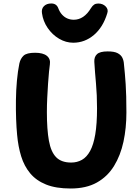

<svg xmlns="http://www.w3.org/2000/svg" viewBox="-20 -1070 801 1098"><path d="M90.8 -707.3Q97.1 -735.2 114.9 -751.8Q132.8 -768.3 180.7 -768.3Q226.3 -768.3 248.2 -750.5Q270 -732.7 265.2 -701.6Q263 -689.3 260.3 -659.9Q257.6 -630.6 254.8 -591.3Q252.1 -552 250.1 -509.8Q248.1 -467.6 248.1 -429.4Q248.1 -329.4 259.7 -265.3Q271.2 -201.2 301.2 -170.8Q331.2 -140.4 386.9 -140.4Q420.9 -140.4 448.4 -155.8Q475.9 -171.2 495.3 -206.6Q514.7 -241.9 524.8 -301.7Q534.9 -361.4 534.9 -451Q534.9 -527 528.9 -592.7Q522.9 -658.4 519.4 -716.1Q517.7 -744.2 534.6 -760.1Q551.4 -776 595.3 -776Q633.4 -776.2 652.8 -765.9Q672.1 -755.7 679.9 -739.4Q687.7 -723.1 688.7 -704.1Q691.7 -675.1 694.2 -647.4Q696.7 -619.7 698.7 -588.4Q700.7 -557.2 701.8 -518.1Q702.9 -479 702.9 -427Q702.9 -338 686.1 -259.5Q669.2 -181 631.9 -120.5Q594.6 -60 533.7 -26Q472.9 8 383.9 8Q299.7 8 243.3 -14.8Q186.9 -37.6 152.6 -78.9Q118.2 -120.3 101 -176.3Q83.8 -232.3 77.9 -299Q74.1 -338 72.2 -389.4Q70.3 -440.9 71.1 -497.6Q71.8 -554.2 76.8 -608.7Q81.8 -663.1 90.8 -707.3ZM398.7 -825.7Q356.8 -825.7 318.1 -848.4Q279.4 -871.1 252.8 -909.9Q226.2 -948.7 220 -994.6Q216.2 -1019.8 231.4 -1034.9Q246.7 -1050.1 273.1 -1050.1Q302.9 -1050.1 313 -1023.6Q321.3 -1001.1 335 -986.2Q348.7 -971.3 365.7 -964.2Q382.7 -957.1 401.8 -957.1Q430.8 -957.1 455.4 -973.6Q480 -990.1 500.3 -1023.6Q508.7 -1037.4 518.4 -1043.7Q528.1 -1049.9 541.6 -1049.9Q567.9 -1049.9 584.4 -1033.1Q600.9 -1016.3 593.6 -994.6Q569.3 -914.1 517 -869.9Q464.7 -825.7 398.7 -825.7Z"/></svg>

Font: Playpen Sans
Style: Regular
Weight: 400
Designer: Laura Meseguer, Veronika Burian, José Scaglione, Kostas Bartsokas, Vera Evstafieva, Tom Grace, Yorlmar Campos
Foundry: TypeTogether
Version: Version 2.000